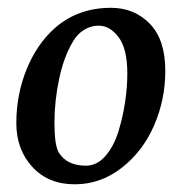

<svg xmlns="http://www.w3.org/2000/svg" viewBox="-20 -460 450 494"><path d="M22 -143.1Q22 -216.8 48.6 -282Q75.2 -347.2 121.6 -388.2Q180.7 -439.9 265.6 -439.9Q325.7 -439.9 365.5 -398.9Q405.3 -357.9 405.3 -277.8Q405.3 -203.1 376.2 -136.7Q347.2 -70.3 293 -28.1Q238.8 14.2 172.4 14.2Q104 14.2 63 -30.8Q22 -75.7 22 -143.1ZM201.2 -33.7Q229.5 -33.7 251.2 -58.6Q272.9 -83.5 284.7 -121.8Q296.4 -160.2 302 -198.5Q307.6 -236.8 307.6 -271Q307.6 -334.5 285.2 -364.3Q262.7 -394 233.9 -394Q214.4 -394 196.8 -383.5Q179.2 -373 168 -353.5Q144.5 -314.9 132.3 -257.6Q120.1 -200.2 120.1 -144.5Q120.1 -85.9 131.3 -67.4Q152.3 -33.7 201.2 -33.7Z"/></svg>

Font: Cooper* Medium
Style: Italic
Weight: 500
Italic angle: -7°
Designer: Owen Earl
Foundry: indestructible type*
Version: Version 0.001